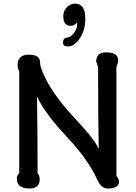

<svg xmlns="http://www.w3.org/2000/svg" viewBox="-20 -1047 756 1069"><path d="M87.2 -650.8Q77.9 -665.6 77.9 -685.6Q77.9 -742.6 141.5 -742.6Q203.1 -742.6 203.1 -699Q203.1 -665.6 245.6 -586.7Q300 -490.8 403.6 -380.5Q501 -277.4 527.7 -222.1H529.7Q526.2 -370.3 526.2 -672.8Q515.4 -707.2 515.4 -703.6Q515.4 -755.4 570.3 -755.4Q637.9 -755.4 637.9 -711.8Q637.9 -696.4 628.2 -675.4V-67.2Q642.6 -50.8 642.6 -36.4Q642.6 2.6 579 2.6Q540.5 2.6 515.4 -59.5Q467.2 -162.6 349.2 -288.7Q227.7 -417.9 188.7 -505.1H186.2Q189.2 -299.5 189.2 -83.6Q201 -66.2 201 -49.2Q201 2.6 145.1 2.6Q73.8 2.6 73.8 -52.8Q73.8 -69.7 87.2 -83.6ZM454.9 -942.1Q454.9 -876.9 422.1 -830.3Q392.3 -788.2 358.5 -788.2Q330.8 -788.2 330.8 -810.3Q330.8 -835.9 354.4 -837.9Q373.8 -840 391.3 -862.1Q411.8 -887.7 409.7 -922.1Q393.8 -903.1 373.8 -903.1Q332.3 -903.1 332.3 -958.5Q332.3 -984.1 350.3 -1004.6Q369.2 -1026.7 399 -1026.7Q454.9 -1026.7 454.9 -943.1Z"/></svg>

Font: Myanmar Handwriting
Style: Regular
Weight: 400
Designer: Khon Soe Zaw Thu
Foundry: PaOh Unicode khonsoezawthu@gmail.com and @hotmail.com
Version: Version 1.30 November 9, 2016